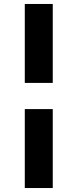

<svg xmlns="http://www.w3.org/2000/svg" viewBox="-20 -828 391 968"><path d="M246 -808H105V-410H246ZM105 120H246V-278H105Z"/></svg>

Font: Matrixport Bold
Style: Regular
Weight: 600
Designer: Ninad Kale (Devanagari), Jonny Pinhorn (Latin)
Foundry: Indian Type Foundry
Version: Version 2.000;PS 1.0;hotconv 1.0.79;makeotf.lib2.5.61930; tt